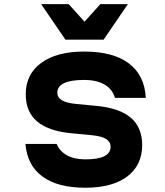

<svg xmlns="http://www.w3.org/2000/svg" viewBox="-20 -878 790 917"><path d="M387.9 -116.9Q448.1 -116.9 478.2 -132Q508.2 -147.1 508.2 -177.3Q508.2 -200.6 487 -214Q465.7 -227.4 420.5 -232.1L321.4 -241.5Q211.4 -251.9 157.2 -298Q102.9 -344.1 102.9 -428Q102.9 -523.2 176.8 -577.5Q250.8 -631.8 382 -631.8Q520.5 -631.8 595.6 -575.1Q670.7 -518.5 676.3 -410.6H529Q517.3 -451.4 479.9 -473.8Q442.5 -496.2 381.3 -496.2Q317.8 -496.2 285.7 -480.8Q253.7 -465.4 253.7 -434.6Q253.7 -412.5 274.9 -399.5Q296.2 -386.4 341.4 -381.7L440.5 -372.3Q551.1 -361.9 605 -315.5Q659 -269.1 659 -185.2Q659 -88.6 587.5 -35Q516.1 18.6 387.3 18.6Q255.7 18.6 182.8 -34.9Q109.8 -88.3 101.5 -190.6H250.5Q264.9 -155.7 299.8 -136.3Q334.7 -116.9 387.9 -116.9ZM475 -688.7H292.3L176.5 -858.4H308L430.5 -722.3H336.9L459.3 -858.4H590.8Z"/></svg>

Font: Martian Mono sWd Rg
Style: Regular
Weight: 400
Width: 6
Monospace: yes
Designer: Roman Shamin
Foundry: Evil Martians
Version: Version 1.000